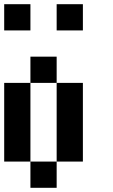

<svg xmlns="http://www.w3.org/2000/svg" viewBox="-20 -895 540 915"><path d="M0 -125V-500H125V-125ZM0 -750V-875H125V-750ZM125 -125H250V0H125ZM125 -500V-625H250V-500ZM250 -125V-500H375V-125ZM250 -750V-875H375V-750Z"/></svg>

Font: GalmuriMono7 Regular
Style: Regular
Weight: 400
Designer: Lee Minseo (quiple)
Version: Version 2.399;hotconv 1.1.1;makeotfexe 2.6.0 DEVELOPMENT